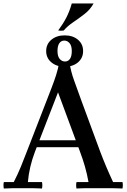

<svg xmlns="http://www.w3.org/2000/svg" viewBox="-26 -1080 727 1102"><path d="M-4 2Q-8 -17 -4 -35H53Q76 -80 93.5 -122.5Q111 -165 128 -210L248 -519Q258 -545 271 -578.5Q284 -612 296 -649Q308 -686 313 -720Q323 -722 333 -722.5Q343 -723 353 -722.5Q363 -722 373 -720L307 -550L175 -210Q158 -165 148 -122.5Q138 -80 134 -35H215Q219 -17 215 2Q174 0 141.5 0Q109 0 92 0Q74 0 52.5 0Q31 0 -4 2ZM623 -35H677Q681 -17 677 2Q654 1 634.5 0.5Q615 0 596 0Q577 0 554 0Q520 0 483.5 0Q447 0 413 2Q409 -17 413 -35H482Q474 -80 462 -122.5Q450 -165 433 -210L307 -550L373 -720Q381 -669 398.5 -620.5Q416 -572 442 -500L549 -210Q566 -165 584 -122.5Q602 -80 623 -35ZM438 -235H178V-275H438ZM345 -877Q392 -877 421.5 -852Q451 -827 451 -787Q451 -747 421.5 -722Q392 -697 345 -697Q299 -697 269 -722Q239 -747 239 -787Q239 -827 269 -852Q299 -877 345 -877ZM347 -727Q365 -727 375.5 -742Q386 -757 386 -787Q386 -817 373.5 -832Q361 -847 343 -847Q325 -847 314.5 -832Q304 -817 304 -787Q304 -757 316.5 -742Q329 -727 347 -727ZM511 -1060Q492 -1025 459 -999.5Q426 -974 393.5 -952Q361 -930 340 -905Q324 -902 308 -905Q336 -943 354.5 -978.5Q373 -1014 386 -1060Z"/></svg>

Font: Poltawski Nowy
Style: Regular
Weight: 400
Designer: Adam Pótawski, Mateusz Machalski, Borys Kosmynka, Ania Wieluska
Foundry: Capitalics.wtf
Version: Version 1.001;gftools[0.9.25]